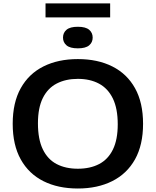

<svg xmlns="http://www.w3.org/2000/svg" viewBox="-20 -1096 914 1126"><path d="M436.5 9.5Q320.5 9.5 234.8 -33.5Q149 -76.5 101.8 -161Q54.5 -245.5 54.5 -370Q54.5 -494.5 101.8 -579Q149 -663.5 235 -706.5Q321 -749.5 436.5 -749.5Q553 -749.5 639 -706.2Q725 -663 772 -578.5Q819 -494 819 -370Q819 -246 771.8 -161.5Q724.5 -77 638.2 -33.8Q552 9.5 436.5 9.5ZM436.5 -106.5Q509 -106.5 561.5 -134Q614 -161.5 642.2 -219.2Q670.5 -277 670.5 -367Q670.5 -459.5 641.8 -518.5Q613 -577.5 560.5 -605.5Q508 -633.5 436.5 -633.5Q365.5 -633.5 312.8 -606.2Q260 -579 231.2 -521.2Q202.5 -463.5 202.5 -373Q202.5 -279.5 231 -220.5Q259.5 -161.5 312 -134Q364.5 -106.5 436.5 -106.5ZM436.5 -812.5Q391 -812.5 370.2 -830Q349.5 -847.5 349.5 -875.5Q349.5 -904 370.2 -921.5Q391 -939 436.5 -939Q482 -939 502.8 -921.5Q523.5 -904 523.5 -875.5Q523.5 -847.5 502.8 -830Q482 -812.5 436.5 -812.5ZM247 -994V-1076H626V-994Z"/></svg>

Font: Encode Sans SC Expanded SemiBold
Style: Regular
Weight: 600
Width: 7
Designer: Multiple Designers
Foundry: Impallari Type
Version: Version 3.002